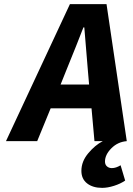

<svg xmlns="http://www.w3.org/2000/svg" viewBox="-20 -680 640 925"><path d="M472.2 225.1Q427.2 225.1 399.7 203.6Q372.1 182.1 372.1 143.1Q372.1 98.1 404.8 58.8Q437.5 19.5 475.1 0H435.1L420.9 -158.2H224.1L159.2 0H8.8L316.9 -660.2H493.2L590.8 0Q547.4 3.4 516.6 34.4Q485.8 65.4 485.8 98.1Q485.8 113.3 495.4 121.6Q504.9 129.9 519 129.9Q538.6 129.9 561 116.2L583 189.9Q561 205.1 529.8 215.1Q498.5 225.1 472.2 225.1ZM272 -272.9H409.2L403.8 -335Q400.4 -383.8 386.2 -547.9H381.8Q352.1 -470.2 296.9 -335Z"/></svg>

Font: Office Code Pro D Bold Italic
Style: Regular
Weight: 700
Italic angle: -9°
Designer: Nathan Rutzky & Paul D. Hunt
Foundry: Adobe Systems Incorporated
Version: Version 1.004;PS 001.004;hotconv 1.0.70;makeotf.lib2.5.58329